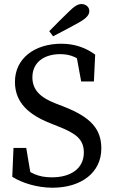

<svg xmlns="http://www.w3.org/2000/svg" viewBox="-20 -897 552 933"><path d="M234.9 15.2C373.9 15.2 472.4 -57.5 472.4 -175.5C472.4 -269.9 421.3 -327.7 289.5 -379.1L250.1 -394.4C177.9 -422.4 137.4 -458.8 137.4 -521.2C137.4 -595.1 195.7 -633.9 272.5 -633.9C325.4 -633.9 362.4 -616.7 411.7 -569.3V-619.3L346.7 -652L374.5 -501H436.3L442.5 -631.6C399.1 -663.6 345.2 -684.5 278 -684.5C149.6 -684.5 52.6 -614.3 52.6 -499C52.6 -396.5 122.5 -338.4 225.4 -297.7L263.6 -282.4C349.1 -248.8 387.4 -220.1 387.4 -155.8C387.4 -79.2 325.8 -35.3 232.1 -35.3C164.3 -35.3 129.9 -55.2 67.8 -99.6V-51.6L133.5 -23.8L107.5 -178.2H45.6L39.6 -37.8C86.3 -8.4 159.9 15.2 234.9 15.2ZM219.3 -745.5 237.9 -720.6C279.5 -741.7 322 -764.7 363.7 -787.7C401.2 -808.7 414 -825.3 414 -843.3C414 -863.6 396.7 -877.3 376.1 -877.3C358.7 -877.3 341.6 -867.4 313.3 -839.2C282.1 -809 250.7 -777.7 219.3 -745.5Z"/></svg>

Font: Source Serif Variable
Style: Regular
Weight: 389
Designer: Frank Grießhammer
Foundry: Adobe Systems Incorporated
Version: Version 3.001;hotconv 1.0.111;makeotfexe 2.5.65597